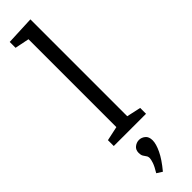

<svg xmlns="http://www.w3.org/2000/svg" viewBox="-357 -748 998 998"><g transform="rotate(-45 142.5 -248.5)"><path d="M261 -43V0H24V-43L103 -60V-706L24 -722V-765L183 -772V-60ZM110 275 80 256Q99 225 105.5 205.5Q112 186 112 176Q112 165 106.5 158Q101 151 95.5 141.5Q90 132 90 117Q90 94 105.5 82Q121 70 139 70Q157 70 172.5 82.5Q188 95 188 122Q188 148 169.5 187Q151 226 110 275Z"/></g></svg>

Font: Bitter
Style: Regular
Weight: 400
Designer: Sol Matas, and Bitter project Authors
Foundry: Sol Matas
Version: Version 2.001